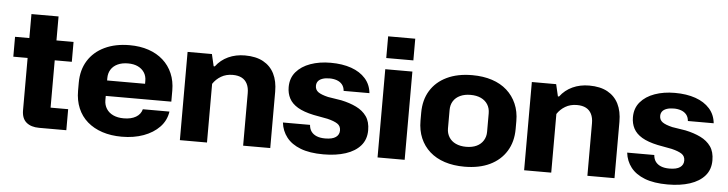

<svg xmlns="http://www.w3.org/2000/svg" viewBox="-46 -946 4416 1164"><g transform="rotate(5 2162.0 -363.5)"><path d="M215 0Q166 0 137.5 -24Q109 -48 109 -98V-683H274V-128H381V0ZM22 -416V-537H378V-416Z M719 10Q653 10 600 -7.5Q547 -25 509 -58Q471 -91 451 -138.5Q431 -186 431 -245V-293Q431 -371 466.5 -428Q502 -485 567 -516Q632 -547 719 -547Q783 -547 834.5 -529.5Q886 -512 923 -479Q960 -446 980 -399.5Q1000 -353 1000 -296V-228H574V-322H845L832 -307V-340Q832 -369 818 -390.5Q804 -412 779 -424Q754 -436 719 -436Q682 -436 655.5 -423.5Q629 -411 615 -388.5Q601 -366 601 -336V-202Q601 -173 615.5 -150Q630 -127 657 -114.5Q684 -102 721 -102Q766 -102 795 -119Q824 -136 832 -167H994Q986 -112 948 -72.5Q910 -33 851 -11.5Q792 10 719 10Z M1072 0V-537H1220L1237 -464H1244Q1274 -504 1319.5 -525Q1365 -546 1421 -546Q1488 -546 1532.5 -521.5Q1577 -497 1599.5 -452Q1622 -407 1622 -343V0H1457V-320Q1457 -353 1445.5 -376Q1434 -399 1412 -410.5Q1390 -422 1357 -422Q1317 -422 1286.5 -404Q1256 -386 1237 -357V0Z M1946 10Q1862 10 1806.5 -11.5Q1751 -33 1721 -71.5Q1691 -110 1685 -161H1850Q1852 -136 1864 -120Q1876 -104 1897 -95.5Q1918 -87 1948 -87Q1992 -87 2013 -102Q2034 -117 2034 -143Q2034 -170 2013.5 -183.5Q1993 -197 1952 -207L1866 -223Q1805 -236 1769 -257.5Q1733 -279 1717 -309.5Q1701 -340 1701 -378Q1701 -433 1733 -470.5Q1765 -508 1819.5 -527.5Q1874 -547 1942 -547Q2014 -547 2068 -528Q2122 -509 2154.5 -472.5Q2187 -436 2192 -384H2035Q2033 -408 2020.5 -423Q2008 -438 1988 -445Q1968 -452 1944 -452Q1918 -452 1900 -445.5Q1882 -439 1873.5 -427.5Q1865 -416 1865 -400Q1865 -376 1883.5 -362.5Q1902 -349 1944 -339L2026 -326Q2078 -315 2118 -295.5Q2158 -276 2181 -243.5Q2204 -211 2204 -159Q2204 -103 2171.5 -65.5Q2139 -28 2081 -9Q2023 10 1946 10Z M2275 0V-537H2440V0ZM2275 -605V-737H2440V-605Z M2804 10Q2737 10 2683.5 -7.5Q2630 -25 2592.5 -58.5Q2555 -92 2535 -139Q2515 -186 2515 -245V-293Q2515 -371 2550 -428Q2585 -485 2650 -516Q2715 -547 2804 -547Q2871 -547 2924.5 -529.5Q2978 -512 3015.5 -478.5Q3053 -445 3073.5 -398Q3094 -351 3094 -293V-245Q3094 -167 3058.5 -109.5Q3023 -52 2958.5 -21Q2894 10 2804 10ZM2804 -111Q2841 -111 2867.5 -123.5Q2894 -136 2908.5 -159.5Q2923 -183 2923 -212V-325Q2923 -356 2908.5 -379Q2894 -402 2867.5 -414.5Q2841 -427 2804 -427Q2768 -427 2741 -414.5Q2714 -402 2699.5 -379Q2685 -356 2685 -325V-212Q2685 -183 2699.5 -159.5Q2714 -136 2741 -123.5Q2768 -111 2804 -111Z M3167 0V-537H3315L3332 -464H3339Q3369 -504 3414.5 -525Q3460 -546 3516 -546Q3583 -546 3627.5 -521.5Q3672 -497 3694.5 -452Q3717 -407 3717 -343V0H3552V-320Q3552 -353 3540.5 -376Q3529 -399 3507 -410.5Q3485 -422 3452 -422Q3412 -422 3381.5 -404Q3351 -386 3332 -357V0Z M4041 10Q3957 10 3901.5 -11.5Q3846 -33 3816 -71.5Q3786 -110 3780 -161H3945Q3947 -136 3959 -120Q3971 -104 3992 -95.5Q4013 -87 4043 -87Q4087 -87 4108 -102Q4129 -117 4129 -143Q4129 -170 4108.5 -183.5Q4088 -197 4047 -207L3961 -223Q3900 -236 3864 -257.5Q3828 -279 3812 -309.5Q3796 -340 3796 -378Q3796 -433 3828 -470.5Q3860 -508 3914.5 -527.5Q3969 -547 4037 -547Q4109 -547 4163 -528Q4217 -509 4249.5 -472.5Q4282 -436 4287 -384H4130Q4128 -408 4115.5 -423Q4103 -438 4083 -445Q4063 -452 4039 -452Q4013 -452 3995 -445.5Q3977 -439 3968.5 -427.5Q3960 -416 3960 -400Q3960 -376 3978.5 -362.5Q3997 -349 4039 -339L4121 -326Q4173 -315 4213 -295.5Q4253 -276 4276 -243.5Q4299 -211 4299 -159Q4299 -103 4266.5 -65.5Q4234 -28 4176 -9Q4118 10 4041 10Z"/></g></svg>

Font: Hubot Sans
Style: Bold
Weight: 700
Designer: Deni Anggara
Foundry: GitHub, Inc., Subsidiary of Microsoft Corporation
Version: Version 2.000